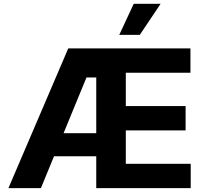

<svg xmlns="http://www.w3.org/2000/svg" viewBox="-20 -979 1070 999"><path d="M23.8 0 335.2 -727.3H970.9V-600.5H634.6V-427.2H945.7V-300.4H634.6V-126.8H972.3V0H480.8V-165.8H261L192.8 0ZM310.7 -285.9H480.8V-576H430ZM600.5 -797.6 675.8 -959.2H815.7L707.4 -797.6Z"/></svg>

Font: Inter P
Style: Bold
Weight: 700
Designer: Rasmus Andersson
Foundry: rsms
Version: Version 3.018;git-588b23468